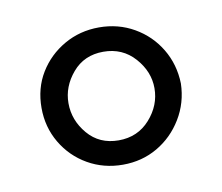

<svg xmlns="http://www.w3.org/2000/svg" viewBox="-44 -719 422 365"><g transform="rotate(-10 167.5 -536.5)"><path d="M167 -404Q130 -404 99.5 -421.5Q69 -439 51 -469.5Q33 -500 33 -537Q33 -575 51 -604.5Q69 -634 99.5 -651.5Q130 -669 167 -669Q204 -669 234.5 -651.5Q265 -634 283 -604Q301 -574 302 -537Q301 -500 282.5 -469.5Q264 -439 234 -421.5Q204 -404 167 -404ZM167 -451Q204 -451 227.5 -477.5Q251 -504 251 -537Q251 -569 227.5 -595.5Q204 -622 167 -622Q130 -622 107.5 -595.5Q85 -569 85 -537Q85 -504 107.5 -477.5Q130 -451 167 -451Z"/></g></svg>

Font: Frank Ruhl Libre
Style: Bold
Weight: 700
Designer: Yanek Iontef
Foundry: Fontef
Version: Version 6.004